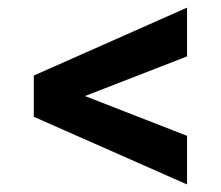

<svg xmlns="http://www.w3.org/2000/svg" viewBox="-20 -560 585 509"><path d="M475.9 -199.9V-71L69.6 -250.4V-359.7L475.9 -539.8V-410.5L205.3 -305.4Z"/></svg>

Font: Interface
Style: Bold
Weight: 700
Designer: Rasmus Andersson
Foundry: rsms
Version: Version 1.8